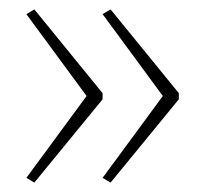

<svg xmlns="http://www.w3.org/2000/svg" viewBox="-20 -483 435 408"><path d="M360 -272 215 -95 198 -105 326 -279 198 -453 215 -463 360 -285ZM198 -272 53 -95 36 -105 164 -279 36 -453 53 -463 198 -285Z"/></svg>

Font: Noto Sans Myanmar Condensed Thin
Style: Regular
Weight: 100
Width: 3
Designer: Monotype Design Team
Foundry: Monotype Imaging Inc.
Version: Version 2.107; ttfautohint (v1.8.4.7-5d5b)